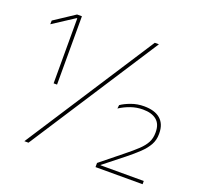

<svg xmlns="http://www.w3.org/2000/svg" viewBox="-113 -767 939 895"><g transform="rotate(20 356.0 -319.5)"><path d="M130 -300V-622.5H127L21 -553.5L21.5 -572L123 -639H147V-300ZM94 0 508.5 -639H529L114.5 0ZM447 0V-20.5L553 -106Q587.5 -133.5 610 -154.8Q632.5 -176 643.8 -197.2Q655 -218.5 655 -245.5V-249Q655 -289 631.2 -308.5Q607.5 -328 563.5 -328Q533 -328 504 -318Q475 -308 449.5 -291.5L451.5 -309Q470 -322 500 -333Q530 -344 563.5 -344Q616.5 -344 644.5 -319.8Q672.5 -295.5 672.5 -249V-245Q672.5 -216 659.2 -192Q646 -168 621.2 -144.5Q596.5 -121 562 -93.5L466 -17.5V-11L459 -16H680.5V0Z"/></g></svg>

Font: Anek Telugu Medium Thin
Style: Regular
Weight: 250
Version: Version 1.003